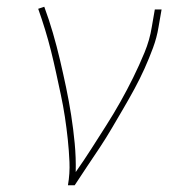

<svg xmlns="http://www.w3.org/2000/svg" viewBox="-20 -548 540 568"><path d="M181 0Q187 -35 185.5 -69Q184 -103 180.5 -136Q177 -169 172 -202Q167 -235 160 -267.5Q153 -300 146 -332.5Q139 -365 131 -397Q123 -429 113.5 -460Q104 -491 93 -522L111 -528Q125 -490 136.5 -450.5Q148 -411 157.5 -370.5Q167 -330 175.5 -289.5Q184 -249 190.5 -207.5Q197 -166 201 -124Q205 -82 204 -39Q228 -73 250 -107.5Q272 -142 294 -176.5Q316 -211 336 -246.5Q356 -282 374 -318.5Q392 -355 407.5 -392.5Q423 -430 429 -468L438 -520H458L449 -468Q444 -437 432.5 -406Q421 -375 407.5 -345Q394 -315 378 -285.5Q362 -256 345 -227Q328 -198 311 -169Q294 -140 275.5 -112Q257 -84 238 -56Q219 -28 201 0Z"/></svg>

Font: Iosevka Curly Thin
Style: Italic
Weight: 100
Italic angle: -9°
Monospace: yes
Designer: Belleve Invis
Foundry: Belleve Invis
Version: Version 22.1.2; ttfautohint (v1.8.4)